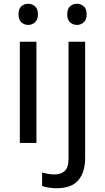

<svg xmlns="http://www.w3.org/2000/svg" viewBox="-20 -757 556 1017"><path d="M130 -737Q150 -737 165.5 -723.5Q181 -710 181 -681Q181 -653 165.5 -639Q150 -625 130 -625Q108 -625 93 -639Q78 -653 78 -681Q78 -710 93 -723.5Q108 -737 130 -737ZM173 -536V0H85V-536ZM336 -681Q336 -710 351 -723.5Q366 -737 388 -737Q408 -737 423.5 -723.5Q439 -710 439 -681Q439 -653 423.5 -639Q408 -625 388 -625Q366 -625 351 -639Q336 -653 336 -681ZM280 240Q255 240 236 236.5Q217 233 203 228V157Q218 161 234 164Q250 167 269 167Q301 167 322 149.5Q343 132 343 83V-536H431V80Q431 155 395 197.5Q359 240 280 240Z"/></svg>

Font: Noto Sans Tifinagh Rhissa Ixa
Style: Regular
Weight: 400
Designer: JamraPatel
Foundry: JamraPatel LLC
Version: Version 2.006; ttfautohint (v1.8.4.7-5d5b)